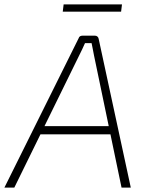

<svg xmlns="http://www.w3.org/2000/svg" viewBox="-44 -852 668 872"><path d="M387 -690Q394 -690 398.5 -686Q403 -682 404 -676L550 0H508L383 -600Q380 -615 377.5 -628.5Q375 -642 372 -656H342Q336 -642 329 -627.5Q322 -613 315 -599L21 0H-24L313 -678Q315 -685 320 -687.5Q325 -690 331 -690ZM477 -279 472 -242H122L127 -279ZM510 -832 506 -799H241L245 -832Z"/></svg>

Font: Exo 2 ExtraLight
Style: Italic
Weight: 250
Italic angle: -8°
Designer: Natanael Gama
Foundry: Natanael Gama
Version: Version 2.010